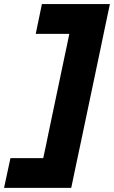

<svg xmlns="http://www.w3.org/2000/svg" viewBox="-69 -799 562 946"><path d="M-49 126.5 -17.5 -20H144Q150.5 -49 157 -80Q163.5 -111 170.5 -146L248 -515Q255 -547.5 261 -576.2Q267 -605 272.5 -632H107L137.5 -779H472.5Q460.5 -722.5 449.2 -669Q438 -615.5 424 -548L332.5 -113Q317.5 -42.5 305.8 13Q294 68.5 282 126.5Z"/></svg>

Font: Heraclito ExtraBold
Style: Italic
Weight: 800
Italic angle: -12°
Designer: Kostas Bartsokas (font) & Cristiano Sobral (main changes)
Foundry: Kostas Bartsokas (font) & Cristiano Sobral (main changes)
Version: Version 1.00;July 8, 2020;FontCreator 13.0.0.2655 64-bit